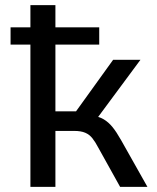

<svg xmlns="http://www.w3.org/2000/svg" viewBox="-20 -725 608 745"><path d="M98 0V-552H21V-619H98V-705H195V-619H365V-552H195V-293H275L419 -493H525L348 -254L335 -277Q364 -273 382.5 -262Q401 -251 416.5 -232Q432 -213 450 -181L552 0H446L362 -151Q350 -174 338.5 -188.5Q327 -203 310.5 -210Q294 -217 268 -217H195V0Z"/></svg>

Font: Nunito Sans 7pt SemiCondensed Medium
Style: Regular
Weight: 500
Width: 4
Designer: Vernon Adams
Foundry: Vernon Adams
Version: Version 3.101;gftools[0.9.27]